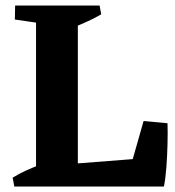

<svg xmlns="http://www.w3.org/2000/svg" viewBox="-20 -678 636 698"><path d="M111 0V-658H263V0ZM32 0 26 -32Q48 -46 73.5 -57.5Q99 -69 125 -79L126 0ZM162 0 237 -82 558 -107 575 0ZM576 0 441 -24 502 -238 589 -230Q590 -197 589 -155Q588 -113 585 -72Q582 -31 576 0ZM172 -587 34 -607 35 -658H175ZM249 -579 248 -658H342L348 -626Q326 -613 301 -601.5Q276 -590 249 -579Z"/></svg>

Font: Eczar SemiBold
Style: Regular
Weight: 600
Designer: Vaibhav Singh
Foundry: Rosetta Type Foundry
Version: Version 2.000